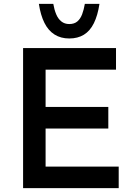

<svg xmlns="http://www.w3.org/2000/svg" viewBox="-20 -978 698 998"><path d="M100 -728H583V-616H217V-422H543V-310H217V-112H597V0H100ZM340 -778Q296 -778 263.5 -798.5Q231 -819 211 -859Q191 -899 182 -958H257Q262 -928 272 -904Q282 -880 299 -866.5Q316 -853 340 -853Q366 -853 382 -866.5Q398 -880 407 -904Q416 -928 421 -958H497Q488 -898 468 -857.5Q448 -817 416 -797.5Q384 -778 340 -778Z"/></svg>

Font: Josefin Sans Thin SemiBold
Style: Regular
Weight: 600
Version: Version 2.000